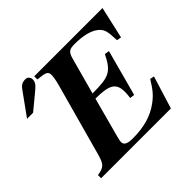

<svg xmlns="http://www.w3.org/2000/svg" viewBox="-164 -884 1076 1076"><g transform="rotate(-45 374.0 -346.5)"><path d="M748 -669H207V-644L240 -640C271 -636 281 -627 281 -607C281 -592 278 -570 269 -537L150 -105C133 -44 120 -33 68 -25V0H621L681 -194L656 -199C622 -143 602 -120 565 -93C508 -51 439 -32 351 -32C308 -32 290 -42 290 -66C290 -73 293 -84 298 -104L361 -338C474 -338 505 -316 505 -247C505 -233 504 -222 501 -203L529 -199L603 -473L575 -477C528 -383 502 -370 370 -370L429 -586C441 -631 455 -637 496 -637C557 -637 603 -626 633 -607C674 -580 675 -555 678 -484L705 -479ZM10 -529H58L139 -596C174 -625 189 -637 189 -664C189 -680 175 -693 162 -693C142 -693 125 -689 108 -665Z"/></g></svg>

Font: STIXGeneral
Style: Bold Italic
Weight: 700
Italic angle: -16.33°
Designer: MicroPress Inc., with final additions and corrections provided by Coen Hoffman, Elsevier (retired)
Version: Version 1.1.0